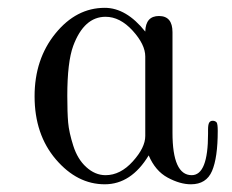

<svg xmlns="http://www.w3.org/2000/svg" viewBox="-20 -462 595 493"><path d="M68.8 -214.8Q68.8 -310.1 122.3 -376Q175.8 -441.9 249 -441.9Q304.2 -441.9 353 -380.9Q354 -420.9 388.2 -420.9Q422.9 -420.9 422.9 -379.4Q422.9 -377.9 422.9 -376V-121.1Q422.9 -12.2 472.2 -12.2Q514.2 -12.2 514.2 -118.2V-128.9Q514.2 -142.1 517.1 -147Q520 -151.9 526.1 -151.9Q532.2 -151.9 536.1 -147.9Q539.1 -144 539.1 -126Q539.1 -57.1 524.4 -22.9Q509.8 11.2 470.2 11.2Q442.4 11.2 410.6 -5.9Q378.9 -22.9 361.8 -63Q316.9 11.2 249 11.2Q178.2 11.2 123.5 -52.7Q68.8 -116.7 68.8 -214.8ZM152.8 -215.8Q152.8 -172.9 155 -147.5Q157.2 -122.1 168.2 -87.6Q179.2 -53.2 201.2 -33.2Q224.1 -12.2 251 -12.2Q289.1 -12.2 321 -47.6Q353 -83 353 -112.8V-316.9Q353 -347.7 320.6 -383.3Q288.1 -418.9 251 -418.9Q195.8 -418.9 168 -344.2Q152.8 -302.7 152.8 -215.8Z"/></svg>

Font: CMU Serif Upright Italic
Style: UprightItalic
Weight: 500
Version: Version 0.7.0